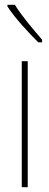

<svg xmlns="http://www.w3.org/2000/svg" viewBox="-20 -783 206 803"><path d="M42 -763H11V-756C44 -705 102 -644 140 -606H156V-617C117 -663 77 -708 42 -763ZM96 0V-527H71V0Z"/></svg>

Font: Noto Sans Kannada ExtraCondensed Thin
Style: Regular
Weight: 100
Width: 2
Designer: Jelle Bosma - Monotype Design Team
Foundry: Monotype Imaging Inc.
Version: Version 2.005